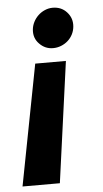

<svg xmlns="http://www.w3.org/2000/svg" viewBox="-53 -587 431 806"><g transform="rotate(-5 162.5 -184.5)"><path d="M106.9 -325.3H236.2L166.2 183.9H8.9ZM109.4 -467.3Q110.8 -484.4 118.6 -499.8Q126.4 -515.3 138.7 -527Q150.9 -538.7 166.9 -545.6Q182.9 -552.6 200.3 -552.6Q236.5 -552.6 259.2 -527.7Q282.7 -502.1 279.8 -467.3Q278.4 -449.6 270.6 -434.1Q262.8 -418.7 250.2 -407.5Q237.6 -396.3 221.4 -389.9Q205.3 -383.5 187.5 -383.5Q153.8 -383.5 130 -408.4Q106.5 -432.2 109.4 -467.3Z"/></g></svg>

Font: Inter P
Style: Bold Italic
Weight: 700
Italic angle: 9.39999°
Designer: Rasmus Andersson
Foundry: rsms
Version: Version 3.018;git-588b23468